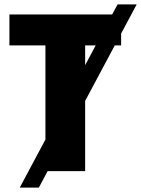

<svg xmlns="http://www.w3.org/2000/svg" viewBox="-20 -780 643 875"><path d="M368 0H197L157 75H70L187 -144V-573H23V-714H491L516 -760H603L532 -627V-573H503L368 -320ZM368 -573V-483L416 -573Z"/></svg>

Font: Noto Sans Disp ExtBd
Style: Regular
Weight: 800
Designer: Monotype Design Team
Foundry: Monotype Imaging Inc.
Version: Version 2.000;GOOG;noto-source:20170915:90ef993387c0; ttfaut